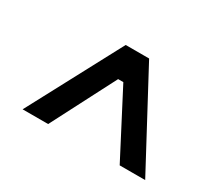

<svg xmlns="http://www.w3.org/2000/svg" viewBox="-80 -842 710 639"><g transform="rotate(30 275.5 -522.5)"><path d="M55 -344H153L280 -590H300L428 -344H526L335 -701H245Z"/></g></svg>

Font: Fixel Display Medium
Style: Italic
Weight: 500
Italic angle: -10°
Designer: AlfaBravo + MacPaw
Foundry: Kyrylo Tkachov, Marchela Mozhyna, Serhii Makarenko, Maria Weinstein, Zakhar Kryvoshyya
Version: Version 1.210;Glyphs 3.2 (3217)